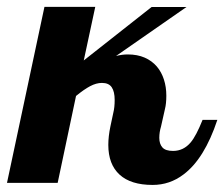

<svg xmlns="http://www.w3.org/2000/svg" viewBox="-58 -520 638 546"><path d="M250 -107.9Q250 -131.8 255.9 -160.2L264.2 -199.2Q268.1 -214.4 268.1 -235.8Q268.1 -259.3 259.8 -271.7Q251.5 -284.2 231.9 -284.2Q215.8 -284.2 198.2 -274.9Q180.7 -265.6 158.2 -247.1L106 0H-38.1L68.4 -500.5H212.9L180.2 -348.1L373 -500H472.2L272 -360.8Q289.1 -365.2 305.2 -365.2Q332.5 -365.2 353.3 -356.2Q374 -347.2 388.2 -330.6Q401.4 -314.9 408.2 -293.7Q415 -272.5 415 -248Q415 -225.1 411.1 -210L399.9 -160.2Q395 -144 395 -127.9Q395 -110.8 403.8 -100.8Q412.6 -90.8 434.1 -90.8Q463.9 -90.8 484.4 -115.2Q500 -133.8 518.1 -179.2H560.1Q523.4 -68.4 463.9 -23.9Q424.8 5.9 376 5.9Q314 5.9 282 -23.4Q250 -52.7 250 -107.9Z"/></svg>

Font: Pattaya
Style: Regular
Weight: 400
Designer: Pablo Impallari / Thai characters Designed by Thanarat Vachiruckul and Suppakit Chalermlarp
Foundry: Pablo Impallari
Version: Version 2.001